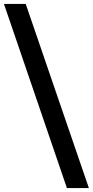

<svg xmlns="http://www.w3.org/2000/svg" viewBox="-87 -835 469 970"><path d="M43 -815 362 115H251L-67 -815Z"/></svg>

Font: TypoPRO Montserrat Alternates
Style: Regular
Weight: 500
Designer: Julieta Ulanovsky
Foundry: Julieta Ulanovsky
Version: Version 6.001